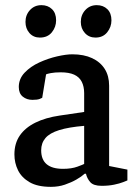

<svg xmlns="http://www.w3.org/2000/svg" viewBox="-20 -717 532 746"><path d="M178 9Q126 9 95 -9Q64 -27 50 -55.5Q36 -84 36 -117Q36 -160 57 -190.5Q78 -221 117.5 -240.5Q157 -260 212 -268L307 -282V-355Q307 -381 297.5 -399.5Q288 -418 268 -427Q248 -436 216 -436Q193 -436 177.5 -433Q162 -430 159 -428L144 -337Q143 -336 134 -332.5Q125 -329 106 -329Q84 -329 68.5 -341.5Q53 -354 53 -379Q53 -411 76 -435Q99 -459 133 -474.5Q167 -490 202 -498Q237 -506 261 -506Q306 -506 338 -491Q370 -476 387 -449Q404 -422 404 -384V-72L475 -58V-16Q473 -15 459 -9.5Q445 -4 423.5 0.5Q402 5 375 5Q343 5 330.5 -9.5Q318 -24 314 -42H309Q297 -31 277 -19.5Q257 -8 232 0.5Q207 9 178 9ZM225 -61Q258 -61 281 -69.5Q304 -78 307 -80V-228Q247 -223 210 -211.5Q173 -200 156.5 -180.5Q140 -161 140 -133Q140 -61 225 -61ZM351 -571Q326 -571 310 -588.5Q294 -606 294 -632Q294 -659 311.5 -678Q329 -697 356 -697Q381 -697 397 -681.5Q413 -666 413 -638Q413 -612 396.5 -591.5Q380 -571 351 -571ZM135 -571Q110 -571 94.5 -588.5Q79 -606 79 -632Q79 -659 96.5 -678Q114 -697 141 -697Q166 -697 182 -681.5Q198 -666 198 -638Q198 -612 181.5 -591.5Q165 -571 135 -571Z"/></svg>

Font: Faustina Light Medium
Style: Regular
Weight: 500
Version: Version 1.200